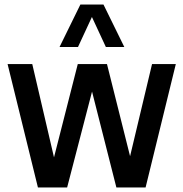

<svg xmlns="http://www.w3.org/2000/svg" viewBox="-20 -828 810 848"><path d="M147.5 0 13.5 -545H122.5L218.5 -133L323.5 -545H452.5L554.5 -138L651.5 -545H756.5L623 0H494L386.5 -423.5L276.5 0ZM243 -620.5 335 -808H437L529 -620.5H447.5L386 -753L324.5 -620.5Z"/></svg>

Font: Encode Sans Condensed SemiBold
Style: Regular
Weight: 600
Width: 3
Designer: Multiple Designers
Foundry: Impallari Type
Version: Version 3.000; ttfautohint (v1.8.3) -l 8 -r 50 -G 200 -x 14 